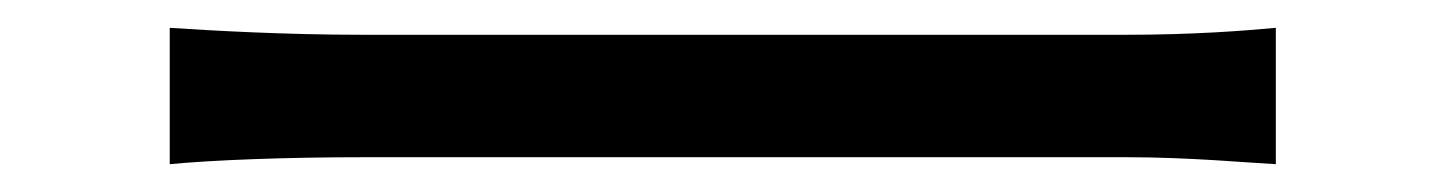

<svg xmlns="http://www.w3.org/2000/svg" viewBox="-20 -453 1040 138"><path d="M102 -433V-335C133 -338 186 -340 241 -340H790C835 -340 877 -336 897 -335V-433C875 -431 839 -428 789 -428H241C185 -428 132 -431 102 -433Z"/></svg>

Font: DAIFUKU Sans JP
Style: Regular
Weight: 400
Designer: Original font ‘Source Han Sans JP’ : Ryoko NISHIZUKA  (kana, bopomofo & ideographs); Paul D. Hunt (Latin, Greek & Cyrill
Foundry: Daifuku
Version: Version 1.001